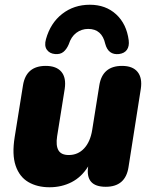

<svg xmlns="http://www.w3.org/2000/svg" viewBox="-20 -779 641 810"><path d="M189 11Q137 11 99.5 -11Q62 -33 46 -80Q30 -127 42 -201L77 -419Q90 -501 173 -501Q218 -501 239 -476Q260 -451 253 -404L221 -204Q215 -165 226.5 -145Q238 -125 270 -125Q309 -125 335 -153Q361 -181 369 -231L399 -419Q412 -501 495 -501Q540 -501 560.5 -475.5Q581 -450 574 -404L522 -73Q509 9 426 9Q339 9 352 -77Q324 -32 282 -10.5Q240 11 189 11ZM212 -551Q189 -553 177.5 -569.5Q166 -586 174 -614Q193 -682 242.5 -720.5Q292 -759 359 -759Q426 -759 470 -718.5Q514 -678 523 -609Q526 -584 515.5 -569Q505 -554 482 -551Q437 -546 424 -594Q410 -657 352 -657Q324 -657 302 -640.5Q280 -624 270 -592Q261 -571 247.5 -560Q234 -549 212 -551Z"/></svg>

Font: Nunito Black
Style: Italic
Weight: 900
Italic angle: -9°
Designer: Vernon Adams
Foundry: Vernon Adams
Version: Version 3.601; ttfautohint (v1.8.2.53-6de2)